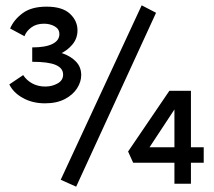

<svg xmlns="http://www.w3.org/2000/svg" viewBox="-20 -690 803 721"><path d="M144 -474V-501Q182 -501 214 -490Q246 -479 265.5 -458.5Q285 -438 285 -408Q285 -383 269.5 -358.5Q254 -334 223.5 -318Q193 -302 149 -302Q102 -302 66 -322Q30 -342 15 -373L67 -408Q80 -388 101.5 -376.5Q123 -365 150 -365Q175 -365 196 -376.5Q217 -388 217 -410Q217 -434 189.5 -446Q162 -458 101 -458V-512Q151 -512 177 -525Q203 -538 203 -562Q203 -581 185.5 -591Q168 -601 145 -601Q116 -601 97 -586.5Q78 -572 72 -554L18 -583Q32 -616 65 -640.5Q98 -665 155 -665Q214 -665 242.5 -638.5Q271 -612 271 -576Q271 -546 252 -523Q233 -500 204 -487Q175 -474 144 -474ZM266 11 208 -15 512 -670 566 -642ZM461 -121 616 -349H697V0H635V-329H668L529 -118L493 -137H745V-79H480Z"/></svg>

Font: Ysabeau SC SemiBold
Style: Regular
Weight: 600
Designer: Christian Thalmann (Catharsis Fonts)
Version: Version 2.001;gftools[0.9.30]; featfreeze: smcp